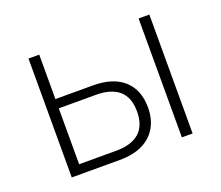

<svg xmlns="http://www.w3.org/2000/svg" viewBox="-89 -613 850 739"><g transform="rotate(-20 336.5 -243.5)"><path d="M89 0V-487H133V-305H286Q369 -305 413 -265Q457 -225 457 -153Q457 -106 437 -71.5Q417 -37 379 -18.5Q341 0 285 0ZM133 -38H285Q347 -38 379.5 -66.5Q412 -95 412 -153Q412 -211 379.5 -239Q347 -267 286 -267H133ZM540 0V-487H584V0Z"/></g></svg>

Font: Nunito Sans 10pt SemiCondensed ExtraLight
Style: Regular
Weight: 250
Width: 4
Designer: Vernon Adams
Foundry: Vernon Adams
Version: Version 3.101;gftools[0.9.27]